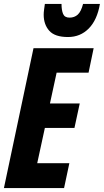

<svg xmlns="http://www.w3.org/2000/svg" viewBox="-23 -960 530 980"><path d="M-3 0 148 -714H455L429 -589H266L232 -432H384L357 -307H206L167 -127H331L304 0ZM324 -771Q257 -771 228.5 -803Q200 -835 200 -885Q200 -897 202 -911Q204 -925 206 -940H291Q291 -908 299 -889Q307 -870 332 -870Q357 -870 374 -885.5Q391 -901 401 -940H487Q473 -858 430 -814.5Q387 -771 324 -771Z"/></svg>

Font: Noto Sans ExtraCondensed ExtraBold
Style: Italic
Weight: 800
Width: 2
Italic angle: -12°
Designer: Monotype Design Team
Foundry: Monotype Imaging Inc.
Version: Version 2.013; ttfautohint (v1.8.4.7-5d5b)